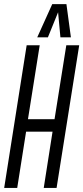

<svg xmlns="http://www.w3.org/2000/svg" viewBox="-28 -922 408 942"><path d="M-7.5 0 102.8 -700H166.8L109.2 -337.3H239.6L297.3 -700H360.6L249.6 0H186.6L229.8 -276.1H100L56.5 0ZM154.7 -738.8 228.3 -901.7H297.9L319.9 -738.8H268.4L257 -861.8L207 -738.8Z"/></svg>

Font: Georama ExtraCondensed Thin
Style: Italic
Weight: 100
Width: 2
Italic angle: -9°
Designer: Jean-Baptiste Levee
Foundry: Production Type
Version: Version 1.001